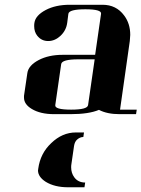

<svg xmlns="http://www.w3.org/2000/svg" viewBox="-20 -481 596 809"><path d="M81.1 -69.8V-77.1L95.2 -172.9Q99.6 -205.1 143.1 -228Q185.1 -250 244.1 -250H380.9L405.8 -422.9Q408.7 -441.9 339.8 -441.9Q271 -441.9 268.1 -422.9L263.2 -384.8Q258.8 -352.5 234.9 -330.1Q211.4 -308.1 183.1 -308.1Q154.8 -308.1 137.2 -330.1Q124 -346.7 124 -371.1Q124 -379.9 125 -384.8Q129.4 -416 172.9 -439Q214.8 -460.9 273.9 -460.9H412.1Q469.7 -460.9 502.9 -416Q528.8 -381.8 528.8 -334Q528.8 -325.7 526.9 -308.1L485.8 -19H556.2L553.2 0H483.9Q431.2 0 397 -18.1Q354.5 0 276.9 0H208Q149.9 0 113.8 -22Q81.1 -41.5 81.1 -69.8ZM140.1 236.8Q140.1 235.8 140.6 233.9Q141.1 231.9 141.1 231V230Q149.9 165 195.8 122.1Q242.2 77.1 299.8 77.1H334L331.1 96.2Q317.4 96.2 305.2 106.9Q294.9 115.7 292 133.8L280.8 210.9Q279.8 215.8 279.8 224.1Q279.8 248 293 266.1Q309.1 288.1 338.9 288.1L335.9 308.1H267.1Q210.4 308.1 172.9 285.2Q140.1 264.2 140.1 236.8ZM212.9 -38.1Q210 -19 279.8 -19Q348.1 -19 351.1 -38.1L378.9 -231H310.1Q240.7 -231 237.8 -210.9Z"/></svg>

Font: Hjet
Style: Italic
Weight: 400
Designer: T. Christopher White
Version: Version 1.2